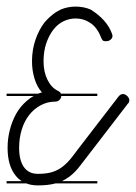

<svg xmlns="http://www.w3.org/2000/svg" viewBox="-20 -570 412 582"><path d="M275 -279H166Q165 -271 160 -267Q155 -262 148 -262Q124 -262 103.5 -251Q83 -240 68.5 -221.5Q54 -203 46 -177.5Q38 -152 38 -122Q38 -84 52.5 -63.5Q67 -43 95 -43Q122 -43 140 -49Q158 -55 172 -66.5Q186 -78 198 -93.5Q210 -109 225 -129L339 -277Q345 -285 353 -285Q359 -285 365.5 -279Q372 -273 372 -266Q372 -259 367 -255L254 -108Q236 -85 222 -66.5Q208 -48 191 -35Q180 -27 168 -21H275V-14H148Q126 -8 95 -8Q75 -8 60 -14H0V-21H46Q36 -27 28 -37Q3 -67 3 -122Q3 -150 10 -177Q17 -204 29.5 -226Q42 -248 62 -265Q71 -273 82 -279H0V-286H95Q101 -288 107 -290Q92 -307 84.5 -332Q77 -357 77 -384Q77 -419 87.5 -449.5Q98 -480 115 -502Q131 -521 151 -534L164 -541Q185 -550 209 -550Q234 -550 255 -541Q304 -510 319 -469Q321 -464 321 -461Q321 -455 315.5 -450Q310 -445 301 -445Q294 -445 291.5 -447.5Q289 -450 286 -457Q275 -486 254.5 -500Q234 -514 209 -514Q191 -514 173.5 -506Q156 -498 142.5 -481Q129 -464 120.5 -439.5Q112 -415 112 -384Q112 -352 124 -328Q136 -304 155 -295Q163 -291 165 -286H275Z"/></svg>

Font: Gruenewald VA 3. Klasse
Style: Regular
Weight: 400
Designer: Peter Wiegel
Foundry: Peter Wiegel, nach dem Schriftentwurf von Dr. H. Gr¸newald
Version: Version 0.007